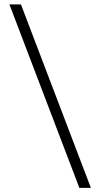

<svg xmlns="http://www.w3.org/2000/svg" viewBox="-20 -802 508 899"><path d="M24 -781.5H78L405.5 77.5H351.5Z"/></svg>

Font: Epilogue Light
Style: Regular
Weight: 300
Designer: Tyler Finck
Foundry: Etcetera Type Co
Version: Version 2.111; ttfautohint (v1.8.3)